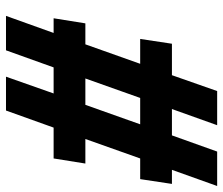

<svg xmlns="http://www.w3.org/2000/svg" viewBox="-72 -673 745 641"><g transform="rotate(90 300.5 -352.5)"><path d="M33 0 90 -159H41L58 -265H128L193 -448H110L126 -554H231L284 -705H398L344 -554H432L486 -705H601L547 -554H594L578 -448H509L444 -265H526L509 -159H406L349 0H236L292 -159H205L148 0ZM242 -265H330L395 -448H307Z"/></g></svg>

Font: Nunito Sans 12pt ExtraLight 12pt Black
Style: Italic
Weight: 900
Italic angle: -9°
Version: Version 3.101;gftools[0.9.27]